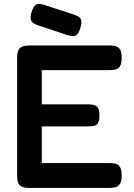

<svg xmlns="http://www.w3.org/2000/svg" viewBox="-20 -912 657 942"><path d="M124 10Q96 10 83 1.5Q70 -7 67 -21Q64 -35 64 -52V-629Q64 -663 77.5 -676Q91 -689 127 -689H517Q534 -689 547.5 -685.5Q561 -682 569 -669.5Q577 -657 577 -628Q577 -600 568.5 -587Q560 -574 546.5 -571Q533 -568 516 -568H185V-400H413Q430 -400 442 -396.5Q454 -393 461 -382Q468 -371 468 -345Q468 -320 461 -308.5Q454 -297 441 -294.5Q428 -292 411 -292H185V-112H517Q534 -112 547.5 -108.5Q561 -105 569 -92Q577 -79 577 -51Q577 -23 568.5 -10Q560 3 546.5 6.5Q533 10 516 10ZM316 -738 163 -789Q138 -798 132.5 -812Q127 -826 135 -853Q144 -882 156.5 -889Q169 -896 194 -889L347 -839Q372 -830 377.5 -816Q383 -802 374 -774Q365 -745 353 -738.5Q341 -732 316 -738Z"/></svg>

Font: Fredoka Light Medium
Style: Regular
Weight: 500
Version: Version 2.001